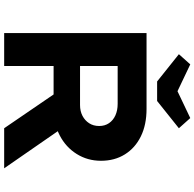

<svg xmlns="http://www.w3.org/2000/svg" viewBox="-26 -930 955 944"><g transform="rotate(90 452.0 -457.5)"><path d="M142 0V-700H515Q593 -700 650 -672Q707 -644 738.5 -593.5Q770 -543 770 -476Q770 -410 736.5 -356.5Q703 -303 645 -273Q587 -243 515 -243H304V0ZM610 0 394 -316 571 -341 807 0ZM304 -373H496Q526 -373 549 -385Q572 -397 585.5 -418Q599 -439 599 -467Q599 -495 585 -515.5Q571 -536 546.5 -547Q522 -558 490 -558H304ZM380 -752 246 -859 296 -915 443 -845H413L560 -915L610 -859L476 -752Z"/></g></svg>

Font: Lexend Mega
Style: Bold
Weight: 700
Version: Version 1.007